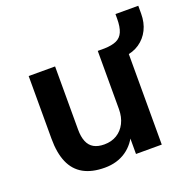

<svg xmlns="http://www.w3.org/2000/svg" viewBox="-114 -730 855 854"><g transform="rotate(-20 313.5 -303.0)"><path d="M242 10Q181 10 141 -12.5Q101 -35 81.5 -80Q62 -125 62 -192V-489H187V-190Q187 -156 196.5 -133Q206 -110 225.5 -99Q245 -88 275 -88Q309 -88 334.5 -103.5Q360 -119 374.5 -147.5Q389 -176 389 -214V-489H514V0H392V-102H406Q385 -48 342.5 -19Q300 10 242 10ZM492 -425 421 -470V-489Q456 -490 477.5 -499.5Q499 -509 509 -532Q519 -555 519 -595V-616H627V-579Q627 -536 610.5 -503Q594 -470 564 -449.5Q534 -429 492 -425Z"/></g></svg>

Font: NunitoSans3
Style: Bold
Weight: 700
Designer: Vernon Adams
Foundry: Vernon Adams
Version: Version 3.101;gftools[0.9.27]